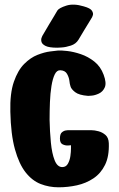

<svg xmlns="http://www.w3.org/2000/svg" viewBox="-20 -797 506 817"><path d="M224 -594Q189 -594 174 -601.5Q159 -609 156.5 -619Q154 -629 157 -636.5Q160 -644 160 -644Q160 -644 168.5 -658.5Q177 -673 188.5 -692.5Q200 -712 210.5 -729Q221 -746 224 -752Q231 -763 262 -773Q293 -783 336 -770Q365 -762 371.5 -751Q378 -740 375 -732Q372 -724 372 -724Q372 -724 362 -707.5Q352 -691 338.5 -669Q325 -647 314 -628Q303 -610 281.5 -603Q260 -596 242 -595Q224 -594 224 -594ZM355 -389Q316 -392 299.5 -405Q283 -418 280 -429.5Q277 -441 277 -441Q277 -441 275 -455Q273 -469 265 -483Q257 -497 237 -498Q222 -499 213 -480.5Q204 -462 199 -431Q194 -400 192.5 -362.5Q191 -325 191 -287Q192 -237 196.5 -190.5Q201 -144 212.5 -115Q224 -86 245 -86Q261 -86 269 -100.5Q277 -115 279.5 -133Q282 -151 282 -165Q282 -179 282 -179Q282 -179 270.5 -178Q259 -177 247 -182.5Q235 -188 235 -207Q235 -227 243.5 -234Q252 -241 260.5 -242Q269 -243 269 -243H356Q356 -243 369 -243Q382 -243 399 -238.5Q416 -234 429 -222.5Q442 -211 443 -188Q445 -132 427 -95.5Q409 -59 377.5 -38Q346 -17 307.5 -8.5Q269 0 229 0Q189 0 153 -14Q117 -28 89 -63.5Q61 -99 43.5 -162Q26 -225 24 -322Q22 -400 39 -449Q56 -498 83 -525Q110 -552 139.5 -563.5Q169 -575 193 -578Q217 -581 227 -582Q239 -583 266 -580Q293 -577 324 -566.5Q355 -556 381.5 -535Q408 -514 421 -479Q434 -444 426 -425.5Q418 -407 401 -399Q384 -391 369.5 -390Q355 -389 355 -389Z"/></svg>

Font: Nerko One
Style: Regular
Weight: 400
Designer: Nermin Kahrimanovic
Foundry: Nermin Kahrimanovic
Version: Version 1.101